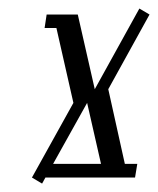

<svg xmlns="http://www.w3.org/2000/svg" viewBox="-20 -418 372 452"><path d="M55.2 0 152.8 -175.8 112.8 -352.1H85L89.8 -383.8H163.1L203.1 -208L308.1 -397.9L332 -383.8L234.9 -208L273.9 -32.2H303.2L297.9 0H86.9L79.1 14.2ZM105 -32.2H217.8L185.1 -175.8Z"/></svg>

Font: Gawaa
Style: Italic
Weight: 400
Designer: T. Christopher White
Version: Version 1.0